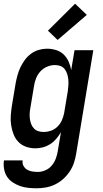

<svg xmlns="http://www.w3.org/2000/svg" viewBox="-32 -790 552 1033"><path d="M165 223Q142 223 119 220.5Q96 218 75 210.5Q54 203 35.5 190.5Q17 178 5.5 160Q-6 142 -10 119.5Q-14 97 -11 74L-10 73H90Q87 89 94.5 102.5Q102 116 114 123Q126 130 141 132.5Q156 135 172 135Q192 135 212.5 126Q233 117 247 100Q261 83 268.5 62.5Q276 42 279 22L296 -79Q285 -60 270.5 -43Q256 -26 238 -14.5Q220 -3 199.5 2.5Q179 8 159 8Q132 8 108 -0.5Q84 -9 67 -26.5Q50 -44 41 -67.5Q32 -91 28 -116.5Q24 -142 26 -168.5Q28 -195 32 -221L52 -341Q56 -363 62 -385Q68 -407 78 -428Q88 -449 102 -468Q116 -487 135 -501Q154 -515 176.5 -521.5Q199 -528 221 -528Q246 -528 270 -520.5Q294 -513 310.5 -497Q327 -481 337 -459Q347 -437 351 -413L369 -520H470L378 36Q374 61 366 85.5Q358 110 343 132.5Q328 155 308 173Q288 191 264 202.5Q240 214 215 218.5Q190 223 165 223ZM202 -80Q222 -80 241.5 -86.5Q261 -93 276.5 -108Q292 -123 300.5 -142Q309 -161 313 -181L333 -301Q335 -316 336 -332Q337 -348 335.5 -363Q334 -378 329.5 -392Q325 -406 316.5 -417.5Q308 -429 294 -434.5Q280 -440 264 -440Q243 -440 222 -431.5Q201 -423 185.5 -406Q170 -389 162 -368.5Q154 -348 151 -327L131 -207Q128 -192 127.5 -177.5Q127 -163 129 -149Q131 -135 136 -122Q141 -109 150.5 -99Q160 -89 173.5 -84.5Q187 -80 202 -80ZM278 -575 226 -625 372 -770 435 -710Z"/></svg>

Font: Iosevka Term Curly SmBd Obl
Style: Regular
Weight: 600
Italic angle: -9°
Designer: Belleve Invis
Foundry: Belleve Invis
Version: Version 32.3.0